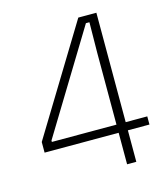

<svg xmlns="http://www.w3.org/2000/svg" viewBox="-99 -717 693 795"><g transform="rotate(-15 248.0 -319.5)"><path d="M348 0V-477.5L349.5 -608.5H334.5L71 -176V-152L55 -170H480V-135H30.5V-180.5L310 -639H387.5V0Z"/></g></svg>

Font: Anek Gurmukhi ExtraLight
Style: Regular
Weight: 250
Designer: Sarang Kulkarni (Gurmukhi), Yesha Goshar (Latin)
Foundry: Ek Type
Version: Version 1.003